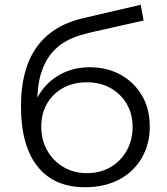

<svg xmlns="http://www.w3.org/2000/svg" viewBox="-20 -779 699 805"><path d="M337 6Q273 6 223.5 -15Q174 -36 139 -79Q104 -122 86 -185.5Q68 -249 68 -333Q68 -408 82 -464.5Q96 -521 121 -562Q146 -603 179.5 -631.5Q213 -660 252.5 -677.5Q292 -695 334 -704L570 -759L582 -693L360 -643Q339 -638 309.5 -629Q280 -620 249.5 -602Q219 -584 193 -552Q167 -520 151.5 -469.5Q136 -419 136 -344Q136 -328 137 -318.5Q138 -309 139.5 -298.5Q141 -288 142 -268L111 -294Q122 -355 156 -400.5Q190 -446 241.5 -471.5Q293 -497 356 -497Q429 -497 486 -465.5Q543 -434 575.5 -378Q608 -322 608 -248Q608 -175 574.5 -117Q541 -59 480 -26.5Q419 6 337 6ZM345 -53Q401 -53 444 -78.5Q487 -104 511.5 -148Q536 -192 536 -247Q536 -301 511.5 -343Q487 -385 444 -409.5Q401 -434 344 -434Q288 -434 245 -410.5Q202 -387 177.5 -345Q153 -303 153 -248Q153 -193 177.5 -149Q202 -105 245.5 -79Q289 -53 345 -53Z"/></svg>

Font: MOST Montserrat
Style: Regular
Weight: 400
Designer: Julieta Ulanovsky
Foundry: Julieta Ulanovsky
Version: Version 8.000;March 11, 2024;FontCreator 15.0.0.2926 64-bit